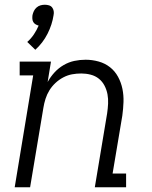

<svg xmlns="http://www.w3.org/2000/svg" viewBox="-20 -790 640 810"><path d="M129 -580 95 -613Q111 -627 123 -645Q135 -663 143 -682Q136 -684 130 -687.5Q124 -691 120.5 -697Q117 -703 116.5 -710.5Q116 -718 117 -726Q119 -735 123 -743.5Q127 -752 134.5 -758.5Q142 -765 151 -767.5Q160 -770 169 -770Q178 -770 186.5 -767.5Q195 -765 200 -758.5Q205 -752 206.5 -743.5Q208 -735 206 -726Q200 -686 180.5 -647.5Q161 -609 129 -580ZM42 0 120 -472H63V-530H195L181 -444Q193 -466 210 -484.5Q227 -503 248.5 -515.5Q270 -528 293.5 -533Q317 -538 341 -538Q369 -538 396 -530.5Q423 -523 444 -506.5Q465 -490 478 -466Q491 -442 496.5 -415Q502 -388 501 -359.5Q500 -331 496 -302L455 -58H512V0H380L432 -312Q435 -332 436 -352.5Q437 -373 433.5 -392Q430 -411 421 -428.5Q412 -446 397 -458Q382 -470 362.5 -475Q343 -480 323 -480Q323 -480 323 -480Q323 -480 323 -480Q303 -480 284 -476.5Q265 -473 247 -463.5Q229 -454 214 -440Q199 -426 188.5 -409Q178 -392 172 -373Q166 -354 163 -335L107 0Z"/></svg>

Font: Iosevka Curly Slab LtEx
Style: Italic
Weight: 300
Width: 7
Italic angle: -9°
Monospace: yes
Designer: Belleve Invis
Foundry: Belleve Invis
Version: Version 11.1.0; ttfautohint (v1.8.3)